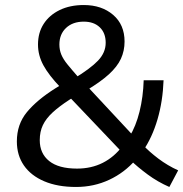

<svg xmlns="http://www.w3.org/2000/svg" viewBox="-20 -734 728 763"><path d="M653 9Q607 -11 567 -40.5Q527 -70 497 -99H519Q475 -48 414 -19.5Q353 9 282 9Q209 9 156 -13.5Q103 -36 75 -76.5Q47 -117 47 -172Q47 -240 87 -288.5Q127 -337 200 -383L233 -403L220 -387Q174 -435 152.5 -474.5Q131 -514 131 -557Q131 -604 153.5 -639Q176 -674 217 -694Q258 -714 313 -714Q384 -714 429.5 -675Q475 -636 475 -569Q475 -532 460.5 -500.5Q446 -469 412.5 -438.5Q379 -408 322 -374L324 -394L514 -190H494Q520 -232 534.5 -290.5Q549 -349 551 -415H630Q627 -332 606 -260Q585 -188 548 -134L547 -159Q573 -131 609.5 -103.5Q646 -76 688 -57ZM286 -64Q343 -64 388.5 -87Q434 -110 467 -154L465 -129L249 -356H285L255 -337Q215 -311 189 -287Q163 -263 150.5 -237Q138 -211 138 -177Q138 -124 175.5 -94Q213 -64 286 -64ZM313 -648Q269 -648 242.5 -623Q216 -598 216 -557Q216 -536 223.5 -517.5Q231 -499 248.5 -477.5Q266 -456 295 -423L271 -420Q339 -461 369.5 -493Q400 -525 400 -564Q400 -603 376.5 -625.5Q353 -648 313 -648Z"/></svg>

Font: Mulish ExtraLight Medium
Style: Regular
Weight: 500
Version: Version 3.603